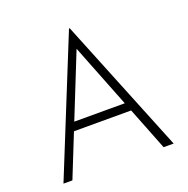

<svg xmlns="http://www.w3.org/2000/svg" viewBox="-131 -865 968 989"><g transform="rotate(-20 353.0 -370.5)"><path d="M51 0 351 -741H355L655 0H600L339 -663L373 -682L100 0ZM196 -281H511L525 -235H184Z"/></g></svg>

Font: Josefin Sans Thin Light
Style: Regular
Weight: 300
Version: Version 2.000